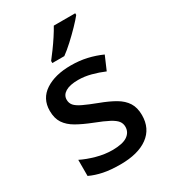

<svg xmlns="http://www.w3.org/2000/svg" viewBox="-189 -863 864 970"><g transform="rotate(-30 243.0 -378.0)"><path d="M442 -152Q442 -74 384.5 -32Q327 10 224 10Q167 10 125.5 1.5Q84 -7 50 -23V-117Q86 -99 133 -86Q180 -73 224 -73Q285 -73 312.5 -92Q340 -111 340 -143Q340 -162 329 -176.5Q318 -191 290 -206Q262 -221 210 -241Q159 -261 123 -281.5Q87 -302 68 -330.5Q49 -359 49 -403Q49 -474 106 -511.5Q163 -549 255 -549Q305 -549 348.5 -539Q392 -529 432 -511L398 -432Q363 -447 325 -457Q287 -467 251 -467Q202 -467 176.5 -451.5Q151 -436 151 -409Q151 -389 163 -375Q175 -361 204.5 -347Q234 -333 284 -314Q335 -295 370 -274.5Q405 -254 423.5 -225Q442 -196 442 -152ZM407 -756Q392 -737 364.5 -708.5Q337 -680 306.5 -652Q276 -624 251 -606H181V-618Q196 -637 215 -663Q234 -689 252 -716.5Q270 -744 282 -766H407Z"/></g></svg>

Font: Noto Sans Lao Looped Medium
Style: Regular
Weight: 500
Designer: Mark Frömberg, Ben Mitchell
Foundry: The Fontpad Ltd
Version: Version 1.002; ttfautohint (v1.8.4.7-5d5b)